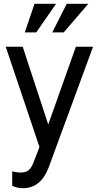

<svg xmlns="http://www.w3.org/2000/svg" viewBox="-20 -769 518 1007"><path d="M378 -524H468L235 110Q194 218 100 218Q69 218 44 205V130Q71 136 88 136Q114 136 129 124.5Q144 113 155 85L187 2L10 -524H99L233 -116ZM161 -749H274L170 -599H110ZM330 -749H443L314 -599H254Z"/></svg>

Font: ColatingCofangSans
Style: Regular
Weight: 400
Foundry: GNU
Version: Version 412.227;June 27, 2022;FontCreator 11.0.0.2412 32-bit